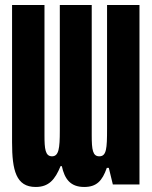

<svg xmlns="http://www.w3.org/2000/svg" viewBox="-20 -734 603 764"><path d="M122 10C174 10 199 -19 221 -73H226C237 -22 260 10 315 10C364 10 387 -14 405 -66H413L429 0H535V-714H406V-222C406 -143 404 -112 375 -112C349 -112 345 -138 345 -195V-714H218V-213C218 -144 214 -112 187 -112C160 -112 157 -142 157 -195V-714H28V-168C28 -56 44 10 122 10Z"/></svg>

Font: Noto Sans Mono SemiCondensed ExtraBold
Style: Regular
Weight: 800
Width: 4
Designer: Monotype Design Team
Foundry: Monotype Imaging Inc.
Version: Version 2.014